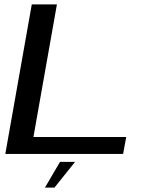

<svg xmlns="http://www.w3.org/2000/svg" viewBox="-20 -695 696 867"><path d="M4 0H536L550 -76.5H131L237 -675H123.5ZM183 152H226L319 36H251Z"/></svg>

Font: Anybody Expanded
Style: Italic
Weight: 400
Width: 7
Italic angle: -10°
Version: Version 1.113;gftools[0.9.25]